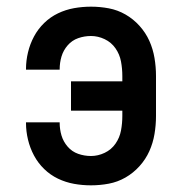

<svg xmlns="http://www.w3.org/2000/svg" viewBox="-20 -548 540 576"><path d="M253 8Q227 8 202 3.5Q177 -1 154 -12Q131 -23 112.5 -41Q94 -59 82 -81.5Q70 -104 64 -129Q58 -154 58 -179V-181H159V-180Q159 -160 164.5 -141.5Q170 -123 183 -108Q196 -93 214.5 -86.5Q233 -80 253 -80Q274 -80 294 -89.5Q314 -99 326.5 -117Q339 -135 343 -156.5Q347 -178 347 -200V-216H193V-304H347V-320Q347 -342 343 -363.5Q339 -385 326.5 -403Q314 -421 294 -430.5Q274 -440 253 -440Q233 -440 214.5 -433.5Q196 -427 183 -412Q170 -397 164.5 -378.5Q159 -360 159 -340V-339H58V-341Q58 -366 64 -391Q70 -416 82 -438.5Q94 -461 112.5 -479Q131 -497 154 -508Q177 -519 202 -523.5Q227 -528 253 -528Q280 -528 306.5 -523Q333 -518 356.5 -504.5Q380 -491 398.5 -470.5Q417 -450 428 -425.5Q439 -401 443.5 -374Q448 -347 448 -320V-200Q448 -173 443.5 -146Q439 -119 428 -94.5Q417 -70 398.5 -49.5Q380 -29 356.5 -15.5Q333 -2 306.5 3Q280 8 253 8Z"/></svg>

Font: Iosevka Curly Semibold
Style: Regular
Weight: 600
Monospace: yes
Designer: Belleve Invis
Foundry: Belleve Invis
Version: Version 22.1.2; ttfautohint (v1.8.4)